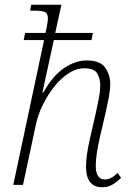

<svg xmlns="http://www.w3.org/2000/svg" viewBox="-20 -780 561 810"><path d="M411 10Q343 10 343 -77Q343 -101 347 -129.5Q351 -158 359 -193L385 -307Q393 -343 398 -370.5Q403 -398 403 -421Q403 -447 390.5 -469.5Q378 -492 335 -492Q303 -492 270.5 -471.5Q238 -451 210 -416Q182 -381 160.5 -337.5Q139 -294 130 -248L77 0H36L166 -611H80L86 -641H172Q178 -668 180 -682Q182 -696 182 -703Q182 -724 168.5 -729.5Q155 -735 125 -735H107L112 -760H239L213 -641H372L366 -611H207L159 -390H163Q202 -460 250 -492.5Q298 -525 346 -525Q402 -525 423.5 -495Q445 -465 445 -425Q445 -401 439 -369Q433 -337 427 -311L400 -195Q393 -163 388.5 -134Q384 -105 384 -80Q384 -23 423 -23Q448 -23 476 -50L491 -30Q473 -12 454 -1Q435 10 411 10Z"/></svg>

Font: Noto Serif SemiCondensed ExtraLight
Style: Italic
Weight: 200
Width: 4
Italic angle: -12°
Designer: Monotype Design Team
Foundry: Monotype Imaging Inc.
Version: Version 2.013